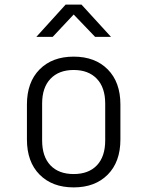

<svg xmlns="http://www.w3.org/2000/svg" viewBox="-20 -805 640 834"><path d="M300 9Q207 9 152 -46.5Q97 -102 97 -199V-351Q97 -448 152 -503.5Q207 -559 300 -559Q393 -559 448 -503.5Q503 -448 503 -351V-199Q503 -102 448 -46.5Q393 9 300 9ZM300 -49Q365 -49 401 -87Q437 -125 437 -195V-355Q437 -425 400.5 -463Q364 -501 300 -501Q236 -501 199.5 -463Q163 -425 163 -355V-195Q163 -125 199 -87Q235 -49 300 -49ZM138 -645 265 -785H334L462 -645H393L300 -742L209 -645Z"/></svg>

Font: JetBrains Mono NL ExtraLight
Style: Regular
Weight: 200
Designer: Philipp Nurullin, Konstantin Bulenkov
Foundry: JetBrains
Version: Version 2.304; ttfautohint (v1.8.4.7-5d5b)